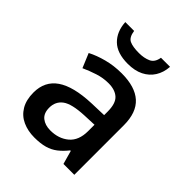

<svg xmlns="http://www.w3.org/2000/svg" viewBox="-213 -871 1001 1001"><g transform="rotate(45 287.5 -370.5)"><path d="M299 -549Q398 -549 448 -504Q498 -459 498 -365V0H418L397 -75H393Q370 -46 345.5 -27Q321 -8 289.5 1Q258 10 213 10Q165 10 126.5 -7.5Q88 -25 66 -61.5Q44 -98 44 -153Q44 -236 106.5 -279Q169 -322 297 -327L388 -330V-356Q388 -416 361.5 -440Q335 -464 287 -464Q247 -464 208.5 -451.5Q170 -439 135 -423L102 -502Q140 -522 191 -535.5Q242 -549 299 -549ZM316 -256Q227 -252 192.5 -226.5Q158 -201 158 -155Q158 -114 182.5 -94.5Q207 -75 246 -75Q307 -75 347.5 -109Q388 -143 388 -212V-259ZM453 -751Q450 -707 429.5 -674.5Q409 -642 373 -624Q337 -606 286 -606Q207 -606 167 -645Q127 -684 123 -751H188Q194 -709 218 -698Q242 -687 287 -687Q325 -687 352.5 -699.5Q380 -712 386 -751Z"/></g></svg>

Font: Noto Sans Oriya Medium
Style: Regular
Weight: 500
Version: Version 2.003